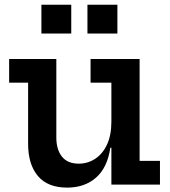

<svg xmlns="http://www.w3.org/2000/svg" viewBox="-20 -798 736 830"><path d="M461.5 -440.5H371.5V-543H583.5V-102.5H671.5V0H461.5ZM223.5 -543V-203.5Q223.5 -151.5 247.8 -121Q272 -90.5 320.5 -90.5Q359.5 -90.5 391.8 -111.8Q424 -133 442.8 -173.5Q461.5 -214 461.5 -272L485 -159.5H457Q444.5 -73.5 395.2 -30.2Q346 13 270.5 13Q186 13 143.8 -37.2Q101.5 -87.5 101.5 -176.5V-440.5H19.5V-543ZM159 -777.5H288V-653H159ZM358 -777.5H487.5V-653H358Z"/></svg>

Font: Hepta Slab ExtraLight SemiBold
Style: Regular
Weight: 600
Version: Version 1.102